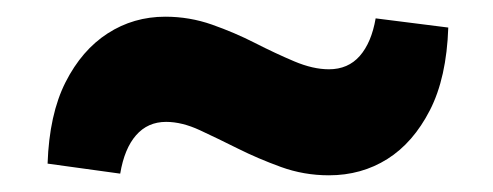

<svg xmlns="http://www.w3.org/2000/svg" viewBox="-20 -347 590 230"><path d="M374 -137Q344 -137 316.5 -147Q289 -157 265 -169Q241 -181 219.5 -191Q198 -201 179 -201Q157 -201 143 -185Q129 -169 124 -139L37 -151Q39 -210 58.5 -248.5Q78 -287 109 -307Q140 -327 178 -327Q207 -327 234 -317.5Q261 -308 285.5 -295.5Q310 -283 332.5 -273.5Q355 -264 374 -264Q397 -264 411 -280Q425 -296 430 -325L517 -314Q515 -254 495 -215Q475 -176 444 -156.5Q413 -137 374 -137Z"/></svg>

Font: Ysabeau Office Black
Style: Italic
Weight: 900
Italic angle: -12°
Designer: Christian Thalmann (Catharsis Fonts)
Version: Version 2.001;gftools[0.9.30]; featfreeze: tnum,lnum,ss02